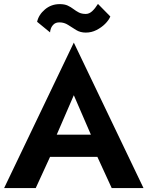

<svg xmlns="http://www.w3.org/2000/svg" viewBox="-20 -958 751 978"><path d="M169 -847Q177 -883 209 -910Q241 -937 284 -937Q309 -937 325 -929.5Q341 -922 354 -912Q367 -902 381.5 -894.5Q396 -887 417 -887Q434 -887 449 -900.5Q464 -914 479 -938L542 -874Q534 -855 515.5 -836.5Q497 -818 471.5 -805Q446 -792 417 -792Q389 -792 368 -805Q347 -818 327 -831Q307 -844 283 -844Q264 -844 253.5 -834Q243 -824 239 -812Q235 -800 235 -793ZM549 0 476 -159H235L162 0H1L356 -741L711 0ZM356 -473 269 -272H443Z"/></svg>

Font: Von Semi
Style: Regular
Weight: 600
Version: Version 4.000; ttfautohint (v1.8.4.7-5d5b)